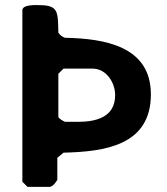

<svg xmlns="http://www.w3.org/2000/svg" viewBox="-20 -727 648 747"><path d="M67 -20 87 0H173C180 0 189 -8 193 -13C196 -17 203 -26 203 -27V-113L227 -133C386 -137 567 -160 567 -360C567 -548 386 -577 233 -580C222 -583 213 -591 207 -600C205 -679 209 -707 133 -707C125 -707 67 -711 67 -687ZM207 -440 227 -460H340C395 -460 428 -404 428 -357C428 -271 354 -253 283 -253H233C228 -255 207 -266 207 -273Z"/></svg>

Font: Asimov Print
Style: C
Weight: 500
Designer: Google
Version: Version 2.000980: 2014